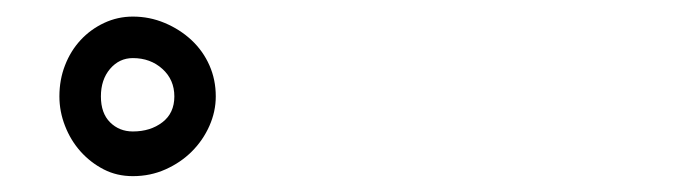

<svg xmlns="http://www.w3.org/2000/svg" viewBox="-20 -617 845 235"><path d="M142.6 -596.7Q163.1 -596.7 181.6 -588.9Q200.2 -581.1 214.4 -567.9Q228.5 -554.7 236.3 -537.1Q244.1 -519.5 244.1 -499Q244.1 -480.5 236.3 -462.9Q228.5 -445.3 214.8 -431.6Q201.2 -418 182.6 -409.7Q164.1 -401.4 142.6 -401.4Q123 -401.4 106.9 -409.7Q90.8 -418 78.6 -431.6Q66.4 -445.3 59.6 -462.9Q52.7 -480.5 52.7 -499Q52.7 -519.5 59.6 -537.1Q66.4 -554.7 78.6 -567.9Q90.8 -581.1 107.4 -588.9Q124 -596.7 142.6 -596.7ZM142.6 -545.9Q126 -545.9 114.7 -532.7Q103.5 -519.5 103.5 -499Q103.5 -478.5 114.7 -467.3Q126 -456.1 142.6 -456.1Q164.1 -456.1 178.7 -467.3Q193.4 -478.5 193.4 -499Q193.4 -519.5 178.7 -532.7Q164.1 -545.9 142.6 -545.9Z"/></svg>

Font: Hi Melody Cyrillic
Style: Regular
Weight: 400
Version: Version 0.90 April 10, 2018